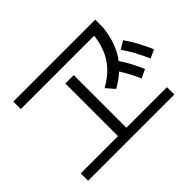

<svg xmlns="http://www.w3.org/2000/svg" viewBox="-132 -955 1202 1202"><g transform="rotate(-45 469.0 -354.0)"><path d="M58.6 -79.1V-13.7H822.3V-79.1H462.9V-544.9H388.7V-79.1ZM78.1 -695.3V-628.9H803.7V-695.3ZM642.1 -427.7C615.7 -399.1 582.4 -373.4 542 -350.6L589.8 -295.9C635.4 -321.9 672.9 -350.7 702.1 -382.3C731.4 -413.9 754.4 -449.9 771 -490.2C787.6 -530.6 798.5 -576.8 803.7 -628.9L730.5 -653.3C726.6 -605.8 717.4 -563.5 703.1 -526.4C688.8 -489.3 668.5 -456.4 642.1 -427.7ZM702.1 -323.2C717.1 -296.5 732.7 -265.3 749 -229.5L805.7 -256.8C790 -292.6 774.4 -324.5 758.8 -352.5C743.2 -380.5 725.9 -407.2 707 -432.6L652.3 -400.4C670.6 -375.7 687.2 -349.9 702.1 -323.2ZM831.1 -372.1C846 -344.7 861.3 -313.5 877 -278.3L932.6 -303.7C917 -339.5 901.7 -371.4 886.7 -399.4C871.7 -427.4 854.8 -454.4 835.9 -480.5L783.2 -449.2C800.1 -425.1 816.1 -399.4 831.1 -372.1Z"/></g></svg>

Font: Pretendard Variable
Style: Regular
Weight: 400
Designer: Base glyphs from Inter by Rasmus Andersson; Hangeul glyphs from Noto Sans CJK(Source Han Sans) by Jang Soo-young and Kan
Foundry: Kil Hyung-jin
Version: Version 1.309;Glyphs 3.2 (3225)